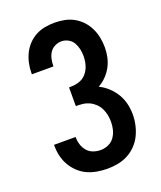

<svg xmlns="http://www.w3.org/2000/svg" viewBox="-139 -831 778 928"><g transform="rotate(-20 250.0 -367.5)"><path d="M253 8Q227 8 200.5 3.5Q174 -1 150 -12Q126 -23 106.5 -41.5Q87 -60 74 -83Q61 -106 55 -131.5Q49 -157 49 -184V-189H160V-186Q160 -167 166 -148.5Q172 -130 184.5 -115.5Q197 -101 215.5 -94.5Q234 -88 253 -88Q273 -88 292.5 -96.5Q312 -105 324 -122Q336 -139 341 -159Q346 -179 346 -200Q346 -218 342.5 -235.5Q339 -253 331 -269Q323 -285 310 -297.5Q297 -310 281 -317.5Q265 -325 247.5 -327Q230 -329 212 -329V-425Q228 -425 244 -427Q260 -429 274.5 -436Q289 -443 300 -455Q311 -467 317.5 -481.5Q324 -496 327 -512Q330 -528 330 -544Q330 -562 326 -580Q322 -598 313 -613.5Q304 -629 287.5 -638Q271 -647 253 -647Q236 -647 219.5 -639Q203 -631 193.5 -616.5Q184 -602 180 -584.5Q176 -567 176 -549V-546H65V-553Q65 -578 70.5 -603Q76 -628 87 -650.5Q98 -673 115.5 -691.5Q133 -710 155.5 -722Q178 -734 203 -738.5Q228 -743 253 -743Q279 -743 304 -738Q329 -733 351.5 -720.5Q374 -708 391.5 -689Q409 -670 420 -647Q431 -624 436 -598.5Q441 -573 441 -548Q441 -522 435.5 -497Q430 -472 418 -450Q406 -428 388 -409.5Q370 -391 348 -379Q373 -367 394 -347.5Q415 -328 429.5 -304Q444 -280 450.5 -252.5Q457 -225 457 -197Q457 -170 451 -143Q445 -116 433 -91.5Q421 -67 401.5 -47Q382 -27 358 -14.5Q334 -2 307 3Q280 8 253 8Z"/></g></svg>

Font: Iosevka Term
Style: Bold
Weight: 700
Monospace: yes
Designer: Belleve Invis
Foundry: Belleve Invis
Version: Version 30.0.1